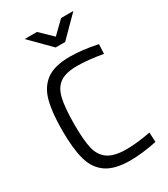

<svg xmlns="http://www.w3.org/2000/svg" viewBox="-225 -1027 994 1137"><g transform="rotate(-30 272.0 -458.0)"><path d="M59 0ZM59 -346Q59 -470 80 -546.5Q101 -623 156.5 -662.5Q212 -702 316 -702Q397 -702 503 -680L500 -615Q399 -633 326 -633Q248 -633 208 -605Q168 -577 153.5 -515Q139 -453 139 -335Q139 -233 152.5 -175.5Q166 -118 208 -88.5Q250 -59 335 -59Q404 -59 500 -77L503 -11Q400 10 321 10Q215 10 158 -29.5Q101 -69 80 -145Q59 -221 59 -346ZM137 -926H221L304 -846L386 -926H470L336 -791H271Z"/></g></svg>

Font: Cairo
Style: Regular
Weight: 400
Designer: Mohamed Gaber, the designers of Titillium
Foundry: Kief Type Foundry
Version: Version 2.009; ttfautohint (v1.5.33-1714) -l 8 -r 50 -G 200 